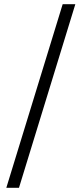

<svg xmlns="http://www.w3.org/2000/svg" viewBox="-20 -730 390 910"><path d="M10 160 277 -710H337L70 160Z"/></svg>

Font: CV Source Sans
Style: Regular
Weight: 400
Designer: Paul D. Hunt
Foundry: Adobe Systems Incorporated
Version: Version 3.001